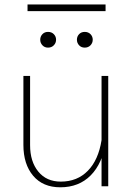

<svg xmlns="http://www.w3.org/2000/svg" viewBox="-20 -816 595 841"><path d="M442.4 -796.4H100.6V-767.1H442.4ZM156.2 -642.1Q156.2 -627.9 165.8 -617.7Q175.3 -607.4 190.4 -607.4Q206.1 -607.4 215.8 -617.7Q225.6 -627.9 225.6 -642.1Q225.6 -656.2 215.8 -666.3Q206.1 -676.3 190.4 -676.3Q175.3 -676.3 165.8 -666.3Q156.2 -656.2 156.2 -642.1ZM316.9 -642.1Q316.9 -627.9 326.4 -617.7Q335.9 -607.4 351.1 -607.4Q366.7 -607.4 376.5 -617.7Q386.2 -627.9 386.2 -642.1Q386.2 -656.2 376.5 -666.3Q366.7 -676.3 351.1 -676.3Q335.9 -676.3 326.4 -666.3Q316.9 -656.2 316.9 -642.1ZM454.1 -483.4H424.8V-151.4V0H454.1ZM82.5 -181.2Q82.5 -96.7 125.2 -46.1Q168 4.4 244.1 4.4Q325.7 4.4 377.4 -47.9Q429.2 -100.1 444.3 -197.8L424.8 -202.1Q411.1 -115.2 364.7 -67.9Q318.4 -20.5 246.1 -20.5Q183.6 -20.5 147.7 -64.5Q111.8 -108.4 111.8 -180.2V-483.4H82.5Z"/></svg>

Font: Estedad-FD VF
Style: Regular
Weight: 100
Designer: Amin Abedi
Version: Version 7.3